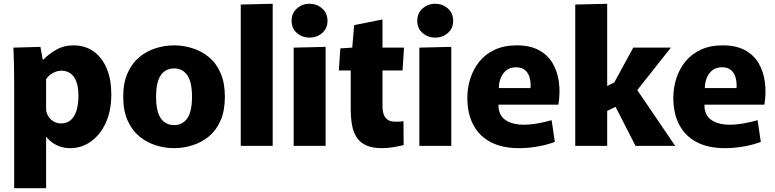

<svg xmlns="http://www.w3.org/2000/svg" viewBox="-20 -772 4100 1016"><path d="M55 -337Q55 -382 54 -431Q53 -480 51 -520L194 -524L206 -457H210Q239 -487 278.5 -509.5Q318 -532 368 -532Q431 -532 476 -499.5Q521 -467 545 -409Q569 -351 569 -272Q569 -186 540 -122.5Q511 -59 461.5 -23.5Q412 12 351 12Q324 12 301 4.5Q278 -3 259 -16Q240 -29 226 -47H224V224H55ZM303 -119Q337 -119 357.5 -139.5Q378 -160 386.5 -193Q395 -226 395 -264Q395 -315 382.5 -344Q370 -373 350 -385.5Q330 -398 306 -398Q289 -398 273 -392Q257 -386 244.5 -375.5Q232 -365 224 -353V-190Q226 -172 236.5 -155.5Q247 -139 264.5 -129Q282 -119 303 -119Z M901 12Q851 12 803 -3.5Q755 -19 716.5 -51Q678 -83 655 -135Q632 -187 632 -260Q632 -333 655 -385Q678 -437 716.5 -469Q755 -501 803 -516.5Q851 -532 901 -532Q951 -532 999.5 -516.5Q1048 -501 1086.5 -469Q1125 -437 1147.5 -385Q1170 -333 1170 -260Q1170 -187 1147.5 -135Q1125 -83 1086.5 -51Q1048 -19 999.5 -3.5Q951 12 901 12ZM901 -110Q922 -110 939 -118Q956 -126 969 -143Q982 -160 989 -189Q996 -218 996 -260Q996 -302 989 -331Q982 -360 969 -377Q956 -394 939 -402Q922 -410 901 -410Q881 -410 863.5 -402Q846 -394 833 -377Q820 -360 813 -331Q806 -302 806 -260Q806 -218 813 -189Q820 -160 833 -143Q846 -126 863.5 -118Q881 -110 901 -110Z M1254 -748 1423 -752V0H1254Z M1534 -520 1703 -524V0H1534ZM1618 -573Q1579 -573 1551 -597.5Q1523 -622 1523 -662Q1523 -702 1551 -727Q1579 -752 1618 -752Q1657 -752 1685 -727Q1713 -702 1713 -662Q1713 -622 1685 -597.5Q1657 -573 1618 -573Z M2002 12Q1951 12 1918.5 -2.5Q1886 -17 1868 -44Q1850 -71 1843 -109Q1836 -147 1836 -196V-399H1773L1781 -516L1844 -520L1854 -639L2004 -669V-520H2118L2110 -399H2004V-211Q2004 -185 2010.5 -166.5Q2017 -148 2032 -138Q2047 -128 2074 -128Q2085 -128 2095.5 -128.5Q2106 -129 2115 -131L2116 -4Q2100 0 2066.5 6Q2033 12 2002 12Z M2199 -520 2368 -524V0H2199ZM2283 -573Q2244 -573 2216 -597.5Q2188 -622 2188 -662Q2188 -702 2216 -727Q2244 -752 2283 -752Q2322 -752 2350 -727Q2378 -702 2378 -662Q2378 -622 2350 -597.5Q2322 -573 2283 -573Z M2727 12Q2638 12 2577.5 -19.5Q2517 -51 2485 -110.5Q2453 -170 2453 -254Q2453 -308 2469 -357.5Q2485 -407 2517 -446.5Q2549 -486 2598.5 -509Q2648 -532 2715 -532Q2784 -532 2831 -507Q2878 -482 2904 -438Q2930 -394 2937.5 -337.5Q2945 -281 2935 -218H2542L2633 -285Q2611 -224 2621 -186Q2631 -148 2666 -130Q2701 -112 2750 -112Q2787 -112 2827.5 -119.5Q2868 -127 2899 -136L2916 -21Q2873 -5 2823 3.5Q2773 12 2727 12ZM2543 -306H2787Q2788 -311 2788 -314Q2788 -317 2788 -319Q2788 -345 2781 -366.5Q2774 -388 2757 -402Q2740 -416 2710 -416Q2675 -416 2653 -394.5Q2631 -373 2623.5 -339Q2616 -305 2623 -268Z M3024 -748 3193 -752V-317L3264 -352L3210 -298L3331 -520H3530L3322 -257L3321 -341L3553 0H3343L3204 -272L3279 -227L3193 -185V0H3024Z M3817 12Q3728 12 3667.5 -19.5Q3607 -51 3575 -110.5Q3543 -170 3543 -254Q3543 -308 3559 -357.5Q3575 -407 3607 -446.5Q3639 -486 3688.5 -509Q3738 -532 3805 -532Q3874 -532 3921 -507Q3968 -482 3994 -438Q4020 -394 4027.5 -337.5Q4035 -281 4025 -218H3632L3723 -285Q3701 -224 3711 -186Q3721 -148 3756 -130Q3791 -112 3840 -112Q3877 -112 3917.5 -119.5Q3958 -127 3989 -136L4006 -21Q3963 -5 3913 3.5Q3863 12 3817 12ZM3633 -306H3877Q3878 -311 3878 -314Q3878 -317 3878 -319Q3878 -345 3871 -366.5Q3864 -388 3847 -402Q3830 -416 3800 -416Q3765 -416 3743 -394.5Q3721 -373 3713.5 -339Q3706 -305 3713 -268Z"/></svg>

Font: Murecho Thin
Style: Bold
Weight: 700
Version: Version 1.010